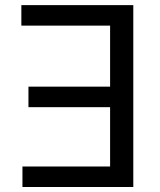

<svg xmlns="http://www.w3.org/2000/svg" viewBox="-20 -748 641 768"><path d="M513.2 -727.5V0H69.8V-82H420.4V-319.3H93.8V-401.4H420.4V-645.5H65.4V-727.5Z"/></svg>

Font: Atlassian Sans
Style: Regular
Weight: 400
Designer: Rasmus Andersson
Foundry: Modifications by Atlassian Pty Ltd, manufactured by rsms
Version: Version 4.001;git-9221beed3